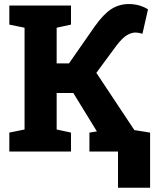

<svg xmlns="http://www.w3.org/2000/svg" viewBox="-20 -738 756 935"><path d="M25.4 0V-92.3L99.6 -107.4V-603L25.4 -618.2V-710.9H325.7V-618.2L255.9 -603V-429.2H315.9L441.4 -609.4Q484.9 -670.4 522.9 -694.3Q561 -718.3 606.9 -718.3Q635.3 -718.3 658.9 -711.2Q682.6 -704.1 700.7 -692.4L673.8 -573.7Q654.3 -579.6 640.1 -579.6Q620.1 -579.6 598.4 -566.9Q576.7 -554.2 548.3 -517.6L449.2 -383.3L634.3 -104.5L710.9 -92.3V0H415.5V-92.3L452.1 -98.1L451.2 -99.1L336.9 -285.2H255.9V-107.4L325.7 -92.3V0ZM554.7 176.3V-86.9H710.9V176.3Z"/></svg>

Font: Roboto Slab ExtraBold
Style: Regular
Weight: 800
Designer: Google
Version: Version 2.001; ttfautohint (v1.8.3)